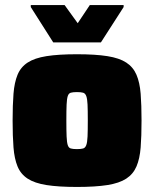

<svg xmlns="http://www.w3.org/2000/svg" viewBox="-20 -733 611 761"><path d="M285 8Q212 8 164.5 0.5Q117 -7 89.5 -25Q62 -43 49.5 -73.5Q37 -104 33.5 -148.5Q30 -193 30 -255Q30 -317 33.5 -361.5Q37 -406 49.5 -436.5Q62 -467 89.5 -485Q117 -503 164.5 -510.5Q212 -518 285 -518Q358 -518 405.5 -510.5Q453 -503 480.5 -485Q508 -467 521 -436.5Q534 -406 537.5 -361.5Q541 -317 541 -255Q541 -193 537.5 -148.5Q534 -104 521 -73.5Q508 -43 480.5 -25Q453 -7 405.5 0.5Q358 8 285 8ZM285 -142Q301 -142 309.5 -144.5Q318 -147 322 -158Q326 -169 327 -192Q328 -215 328 -255Q328 -296 327 -318.5Q326 -341 322 -352Q318 -363 309.5 -365.5Q301 -368 285 -368Q269 -368 260.5 -365.5Q252 -363 248.5 -352Q245 -341 244 -318.5Q243 -296 243 -255Q243 -215 244 -192Q245 -169 248.5 -158Q252 -147 260.5 -144.5Q269 -142 285 -142ZM191 -565 102 -705V-713H236L288 -641L336 -713H470V-705L380 -565Z"/></svg>

Font: Saira Thin Black
Style: Regular
Weight: 900
Version: Version 1.101